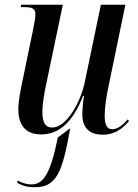

<svg xmlns="http://www.w3.org/2000/svg" viewBox="-20 -556 579 807"><path d="M412 10C465 10 496 -17 522 -47L517 -54C496 -30 475 -13 452 -13C428 -13 420 -34 420 -71C420 -99 426 -144 433 -178L507 -536H404L337 -214C321 -132 262 -20 199 -20C170 -20 158 -42 158 -87C158 -114 166 -167 175 -206L244 -536H69L67 -526H82C117 -526 129 -519 129 -495C129 -483 124 -455 118 -426L75 -218C67 -181 57 -131 57 -97C57 -38 81 9 153 9C229 9 287 -44 329 -153H333C329 -130 326 -94 326 -76C326 -29 346 10 412 10ZM125 231C216 231 242 173 275 -17L223 22C191 182 159 219 112 219C89 219 72 212 54 203L52 212C74 225 97 231 125 231Z"/></svg>

Font: Noto Serif Display Condensed Medium
Style: Italic
Weight: 500
Width: 3
Italic angle: -12°
Designer: Monotype Design Team
Foundry: Monotype Imaging Inc.
Version: Version 2.009